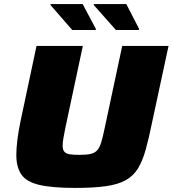

<svg xmlns="http://www.w3.org/2000/svg" viewBox="-20 -913 846 941"><path d="M348 8Q235 8 172 -7Q109 -22 84.5 -58Q60 -94 60 -154Q60 -185 65 -226Q70 -267 80 -316L159 -688H386L300 -285Q294 -255 290.5 -234.5Q287 -214 287 -199Q287 -180 295 -170Q303 -160 321 -157Q339 -154 369 -154Q403 -154 423.5 -158.5Q444 -163 456 -176Q468 -189 476 -215Q484 -241 493 -285L579 -688H806L726 -316Q710 -237 694.5 -181Q679 -125 656.5 -88Q634 -51 596.5 -30Q559 -9 499 -0.5Q439 8 348 8ZM449 -766H334L227 -889L228 -893H385L450 -771ZM660 -766H548L439 -889L440 -893H599L662 -771Z"/></svg>

Font: Saira Expanded ExtraBold
Style: Italic
Weight: 800
Width: 7
Italic angle: -12°
Designer: Hector Gatti with collaboration of the Omnibus-Type team
Foundry: Omnibus-Type
Version: Version 1.101